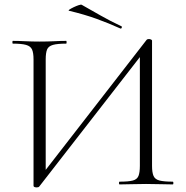

<svg xmlns="http://www.w3.org/2000/svg" viewBox="-20 -803 810 836"><path d="M164 -44 618 -629Q621 -633 628 -633Q633 -633 637.5 -631Q642 -629 642 -626V-81Q642 -52 648.5 -37Q655 -22 674.5 -17Q694 -12 732 -12Q735 -12 735 -6Q735 0 732 0Q709 0 679 -1Q649 -2 616 -2Q582 -2 553 -1Q524 0 501 0Q498 0 498 -6Q498 -12 501 -12Q540 -12 558.5 -17Q577 -22 583 -37Q589 -52 589 -81V-582L605 -575L151 9Q148 13 140 13Q135 13 130.5 11.5Q126 10 126 6V-544Q126 -573 119.5 -587.5Q113 -602 93.5 -607.5Q74 -613 36 -613Q34 -613 34 -619Q34 -625 36 -625Q60 -625 90 -623.5Q120 -622 152 -622Q187 -622 215.5 -623.5Q244 -625 268 -625Q270 -625 270 -619Q270 -613 268 -613Q230 -613 210.5 -607.5Q191 -602 185 -587.5Q179 -573 179 -544V-37ZM504 -679Q453 -702 400.5 -721Q348 -740 281 -756Q276 -757 282.5 -761.5Q289 -766 300.5 -771.5Q312 -777 322.5 -780.5Q333 -784 336 -782Q377 -759 418 -735.5Q459 -712 508 -689Q512 -688 510 -682.5Q508 -677 504 -679Z"/></svg>

Font: Cormorant Infant Light
Style: Regular
Weight: 300
Designer: Christian Thalmann (Catharsis Fonts)
Foundry: Catharsis Fonts
Version: Version 4.001